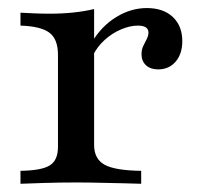

<svg xmlns="http://www.w3.org/2000/svg" viewBox="-20 -447 492 467"><path d="M29.8 0V-31.5Q81.5 -32.3 101.2 -44.8Q121 -57.3 121 -89.5V-313.7Q121 -351.6 100.4 -367.3Q79.8 -383.1 29.8 -384.7V-416.1Q47.6 -415.3 64.5 -414.5Q81.5 -413.7 100.8 -413.7Q161.3 -413.7 208.9 -425V-94.4Q208.9 -60.5 234.3 -46.4Q259.7 -32.3 323.4 -31.5V0Q308.1 -0.8 281.9 -1.2Q255.6 -1.6 225.4 -2.4Q195.2 -3.2 166.1 -3.2Q125 -3.2 87.1 -2Q49.2 -0.8 29.8 0ZM364.5 -278.2Q346 -278.2 335.1 -288.3Q324.2 -298.4 324.2 -315.3Q324.2 -326.6 328.6 -335.5Q333.1 -344.4 337.1 -352.4Q341.1 -360.5 341.1 -367.7Q341.1 -384.7 315.3 -384.7Q296 -384.7 274.2 -375.4Q252.4 -366.1 234.3 -349.6Q216.1 -333.1 205.6 -311.3L204 -345.2Q227.4 -383.9 262.9 -405.6Q298.4 -427.4 337.1 -427.4Q377.4 -427.4 400.4 -405.6Q423.4 -383.9 423.4 -346.8Q423.4 -316.1 407.3 -297.2Q391.1 -278.2 364.5 -278.2Z"/></svg>

Font: Playfair 12pt Medium
Style: Regular
Weight: 500
Designer: Claus Eggers Sørensen
Foundry: Claus Eggers Sørensen
Version: Version 2.000;gftools[0.9.28]